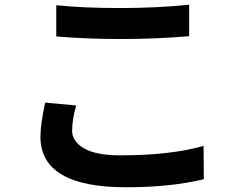

<svg xmlns="http://www.w3.org/2000/svg" viewBox="-20 -749 1040 812"><path d="M218 -727Q329 -715 487 -715Q645 -715 780 -729V-596Q640 -584 492.5 -584Q345 -584 218 -595ZM302 -303Q285 -242 285 -196.5Q285 -151 335.5 -121.5Q386 -92 490 -92Q700 -92 841 -132L842 9Q701 43 513 43Q151 43 151 -171Q151 -222 171 -315Z"/></svg>

Font: Swei Fan Sans CJK TC
Style: Bold
Weight: 700
Version: Version 2.130